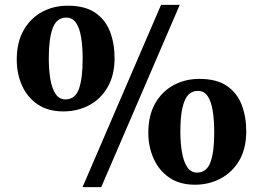

<svg xmlns="http://www.w3.org/2000/svg" viewBox="-20 -771 1084 791"><path d="M320 0 643.5 -751H720.5L397 0ZM241 -312Q178 -312 135.2 -341Q92.5 -370 70.8 -418.5Q49 -467 49 -525.5Q49 -596.5 77 -646Q105 -695.5 152.5 -721.5Q200 -747.5 259 -747.5Q330.5 -747.5 372.5 -718.5Q414.5 -689.5 433.2 -640.8Q452 -592 452 -531.5Q452 -460.5 423.2 -411.5Q394.5 -362.5 346.8 -337.2Q299 -312 241 -312ZM249.5 -361.5Q289.5 -361.5 305 -404.5Q320.5 -447.5 320.5 -527.5Q320.5 -579 314.2 -617.2Q308 -655.5 293.2 -677Q278.5 -698.5 253 -698.5Q213.5 -698.5 197.2 -655.2Q181 -612 181 -532Q181 -483.5 187.5 -444.8Q194 -406 209 -383.8Q224 -361.5 249.5 -361.5ZM783 -10Q720 -10 677.2 -39.5Q634.5 -69 612.8 -117.8Q591 -166.5 591 -224Q591 -295 619 -344.5Q647 -394 694.8 -420Q742.5 -446 801.5 -446Q872.5 -446 914.8 -417Q957 -388 975.8 -339Q994.5 -290 994.5 -230Q994.5 -159 965.8 -110Q937 -61 889 -35.5Q841 -10 783 -10ZM791.5 -60Q831.5 -60 847.2 -103.2Q863 -146.5 862.5 -226Q862.5 -277 856.2 -315.2Q850 -353.5 835.5 -375Q821 -396.5 795.5 -396.5Q756 -396.5 739.5 -353.2Q723 -310 723 -230.5Q723 -182 729.8 -143.2Q736.5 -104.5 751.5 -82.2Q766.5 -60 791.5 -60Z"/></svg>

Font: Merriweather 72pt Black
Style: Regular
Weight: 900
Version: Version 2.100